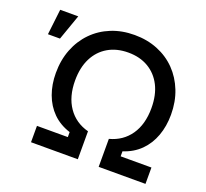

<svg xmlns="http://www.w3.org/2000/svg" viewBox="-126 -888 1115 1039"><g transform="rotate(20 432.0 -368.5)"><path d="M150.9 0V-94.2H328.6V-123Q269 -142.1 229.2 -181.6Q189.5 -221.2 169.2 -276.9Q148.9 -332.5 148.9 -398.9Q148.9 -473.1 173.1 -535.2Q197.3 -597.2 241.7 -642.6Q286.1 -688 346.7 -712.6Q407.2 -737.3 480.5 -737.3Q553.2 -737.3 614 -712.6Q674.8 -688 719 -642.6Q763.2 -597.2 787.6 -535.2Q812 -473.1 812 -398.9Q812 -332.5 791.7 -276.9Q771.5 -221.2 731.7 -181.6Q691.9 -142.1 632.8 -123V-94.2H810.1V0H540.5V-161.1Q616.2 -181.2 658.2 -241.9Q700.2 -302.7 700.2 -396Q700.2 -471.2 673.1 -524.7Q646 -578.1 596.7 -607.2Q547.4 -636.2 481 -636.2Q414.1 -636.2 364.5 -607.2Q314.9 -578.1 287.8 -524.4Q260.7 -470.7 260.7 -396Q260.7 -303.2 302.7 -242.2Q344.7 -181.2 420.4 -161.1V0ZM37.1 -580.6 54.2 -727.5H158.2L106.4 -580.6Z"/></g></svg>

Font: Inter 20pt Medium
Style: Regular
Weight: 500
Version: Version 4.001;git-66647c0bb